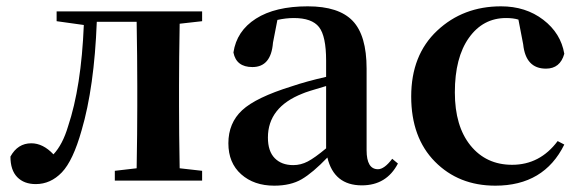

<svg xmlns="http://www.w3.org/2000/svg" viewBox="-20 -571 1842 607"><path d="M619 -504 548 -496Q546 -382 546 -300V-235Q546 -153 548 -39L619 -31V0H343V-31L412 -39Q414 -153 414 -235V-300Q414 -388 412 -502H286Q278 -295 238 -159Q211 -63 175.5 -26Q140 11 93 11Q56 11 34.5 -11Q13 -33 13 -76Q36 -118 79 -118Q116 -118 149 -83Q178 -114 195 -171Q237 -296 245 -492L159 -504V-535H619Z M1011 -102V-299Q949 -281 936 -275Q827 -232 827 -136Q827 -93 848.5 -71Q870 -49 907 -49Q931 -49 953 -60.5Q975 -72 1011 -102ZM1220 -69 1238 -54Q1202 15 1124 15Q1036 15 1015 -73Q969 -25 934 -4.5Q899 16 847 16Q783 16 742.5 -20Q702 -56 702 -118Q702 -182 745.5 -222.5Q789 -263 902 -298Q949 -314 1011 -328V-379Q1011 -457 988.5 -485.5Q966 -514 909 -514Q884 -514 857 -508L843 -436Q837 -359 778 -359Q727 -359 718 -405Q728 -473 789 -512Q850 -551 953 -551Q1051 -551 1095 -505Q1139 -459 1139 -354V-96Q1139 -36 1175 -36Q1195 -36 1220 -69Z M1634 -431 1619 -509Q1603 -514 1580 -514Q1507 -514 1462.5 -451.5Q1418 -389 1418 -279Q1418 -172 1467.5 -111Q1517 -50 1599 -50Q1687 -50 1743 -125L1764 -114Q1700 16 1546 16Q1430 16 1355 -60Q1280 -136 1280 -266Q1280 -397 1362 -474Q1444 -551 1564 -551Q1642 -551 1697.5 -508.5Q1753 -466 1764 -401Q1751 -354 1706 -354Q1642 -354 1634 -431Z"/></svg>

Font: Swei Spring CJKtc
Style: Bold
Weight: 700
Version: Version 1.021